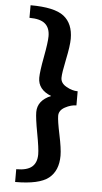

<svg xmlns="http://www.w3.org/2000/svg" viewBox="-61 -786 527 988"><g transform="rotate(5 203.0 -291.5)"><path d="M56 165V99Q112 99 137 77.5Q162 56 162 13Q162 -17 147.5 -94.5Q133 -172 133 -203Q133 -263 202 -292Q133 -319 133 -380Q133 -412 147.5 -489Q162 -566 162 -597Q162 -640 137 -661.5Q112 -683 56 -683V-748Q180 -748 228.5 -710Q277 -672 277 -594Q277 -558 262 -486.5Q247 -415 247 -390Q247 -362 277.5 -345Q308 -328 336 -328V-255Q308 -255 277.5 -238.5Q247 -222 247 -194Q247 -168 262 -97Q277 -26 277 10Q277 88 228.5 126.5Q180 165 56 165Z"/></g></svg>

Font: Arsenal
Style: Bold
Weight: 700
Designer: Andrij Shevchenko
Foundry: Stairsfor
Version: Version 2.001;PS 002.001;hotconv 1.0.88;makeotf.lib2.5.64775